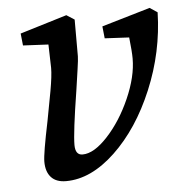

<svg xmlns="http://www.w3.org/2000/svg" viewBox="-43 -551 573 604"><g transform="rotate(-5 243.0 -249.0)"><path d="M79 -56Q79 -81 100 -182Q109 -228 117.5 -275.5Q126 -323 126 -348L124 -422L44 -426L40 -464L188 -509L213 -493V-377Q213 -367 208.5 -336.5Q204 -306 199 -271Q178 -139 178 -100Q178 -68 201 -68Q237 -68 280.5 -115Q324 -162 354 -230Q384 -298 384 -355Q384 -377 379 -422L302 -426L298 -464L451 -509L475 -493Q472 -368 423 -251Q374 -134 297.5 -61.5Q221 11 142 11Q111 11 95 -6.5Q79 -24 79 -56Z"/></g></svg>

Font: Andada Pro Medium
Style: Italic
Weight: 500
Italic angle: -7°
Designer: Carolina Giovagnoli
Foundry: Huerta Tipografica
Version: Version 3.005; ttfautohint (v1.8.4)